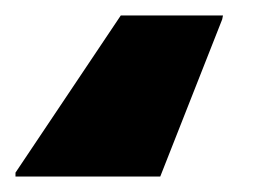

<svg xmlns="http://www.w3.org/2000/svg" viewBox="-114 -38 358 248"><path d="M-94 190V185L42 -18H174L173 -13L93 190Z"/></svg>

Font: Saira Expanded ExtraBold
Style: Italic
Weight: 800
Width: 7
Italic angle: -12°
Designer: Hector Gatti with collaboration of the Omnibus-Type team
Foundry: Omnibus-Type
Version: Version 1.101